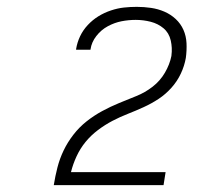

<svg xmlns="http://www.w3.org/2000/svg" viewBox="-20 -863 640 560"><path d="M137 -323V-324Q141 -349 147.5 -374.5Q154 -400 165.5 -424Q177 -448 194 -470Q211 -492 232.5 -509Q254 -526 278 -539Q302 -552 327.5 -562.5Q353 -573 378 -583Q403 -593 425 -610Q447 -627 461 -651Q475 -675 480 -700V-701Q483 -723 478 -745Q473 -767 457 -780.5Q441 -794 419.5 -799.5Q398 -805 376 -805Q355 -805 334.5 -801Q314 -797 294.5 -786.5Q275 -776 261 -758Q247 -740 244 -719V-718H202V-720Q205 -739 213.5 -757Q222 -775 236 -790Q250 -805 267 -815.5Q284 -826 303.5 -832.5Q323 -839 341.5 -841Q360 -843 379 -843Q400 -843 420.5 -840Q441 -837 459.5 -829Q478 -821 492.5 -807.5Q507 -794 515 -776Q523 -758 524 -737Q525 -716 522 -694Q518 -671 507.5 -648.5Q497 -626 480 -607Q463 -588 442.5 -574.5Q422 -561 399 -550.5Q376 -540 353 -531Q330 -522 308 -510.5Q286 -499 265.5 -483.5Q245 -468 229.5 -449Q214 -430 203.5 -407.5Q193 -385 187 -361H463L457 -323Z"/></svg>

Font: Iosevka Aile XLt Obl
Style: Regular
Weight: 200
Italic angle: -9°
Designer: Belleve Invis
Foundry: Belleve Invis
Version: Version 31.1.0; ttfautohint (v1.8.4)